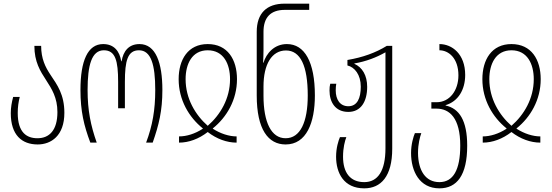

<svg xmlns="http://www.w3.org/2000/svg" viewBox="-20 -780 3021 1050"><path d="M186 10C259 10 332 -37 332 -163C332 -263 293 -316 256 -371C228 -413 205 -459 205 -529H168C168 -442 200 -391 232 -342C263 -294 294 -246 294 -167C294 -68 250 -24 185 -24C127 -24 77 -54 77 -162C77 -195 81 -222 88 -250H52C44 -220 39 -192 39 -161C39 -42 99 10 186 10Z M474 0H509C476 -94 459 -176 459 -288C459 -423 481 -505 548 -505C611 -505 626 -448 626 -332V-188H663V-332C663 -448 678 -505 740 -505C806 -505 829 -426 829 -288C829 -179 814 -93 779 0H815C849 -97 868 -174 868 -288C868 -436 832 -539 743 -539C684 -539 654 -500 645 -445H643C634 -500 604 -539 544 -539C460 -539 420 -448 420 -288C420 -172 439 -93 474 0Z M959 0C1012 0 1067 -20 1116 -58C1165 -20 1221 0 1274 0V-34C1233 -34 1186 -49 1144 -76V-78C1220 -139 1276 -234 1276 -347C1276 -454 1225 -539 1116 -539C1008 -539 957 -454 957 -347C957 -234 1013 -139 1089 -78V-76C1046 -48 1000 -34 959 -34ZM1116 -92C1048 -152 995 -241 995 -347C995 -430 1030 -505 1116 -505C1203 -505 1238 -430 1238 -347C1238 -241 1185 -152 1116 -92Z M1542 10C1656 10 1702 -109 1702 -258C1702 -441 1646 -539 1549 -539C1479 -539 1436 -487 1421 -437H1419C1420 -463 1421 -484 1421 -506V-606C1421 -684 1459 -726 1538 -726H1671V-760H1536C1439 -760 1384 -708 1384 -606V-258C1384 -72 1447 10 1542 10ZM1542 -24C1464 -24 1421 -110 1421 -257V-307C1421 -428 1466 -504 1544 -504C1623 -504 1663 -420 1663 -258C1663 -112 1622 -24 1542 -24Z M1972 250C2063 250 2125 185 2125 33V-529H2095C2035 -492 1964 -466 1880 -452V-422C1919 -413 1953 -372 1953 -306C1953 -242 1933 -199 1885 -199C1839 -199 1816 -236 1816 -286C1816 -299 1817 -312 1819 -322H1786C1783 -311 1782 -299 1782 -285C1782 -221 1814 -168 1885 -168C1954 -168 1988 -225 1988 -305C1988 -368 1961 -412 1918 -431V-433C1982 -444 2039 -466 2088 -494V31C2088 155 2046 216 1972 216C1895 216 1856 164 1856 77C1856 28 1866 -9 1874 -30H1839C1831 -11 1818 28 1818 77C1818 166 1860 250 1972 250Z M2383 250C2479 250 2535 178 2535 17C2535 -122 2491 -187 2417 -203V-205C2485 -225 2524 -289 2524 -370C2524 -485 2452 -539 2383 -539V-505C2433 -505 2487 -462 2487 -368C2487 -284 2438 -221 2368 -221H2339V-186H2367C2439 -186 2497 -134 2497 16C2497 150 2458 216 2383 216C2308 216 2267 154 2266 57C2266 6 2277 -32 2284 -52H2249C2241 -33 2228 8 2228 57C2228 156 2274 250 2383 250Z M2620 0C2673 0 2728 -20 2777 -58C2826 -20 2882 0 2935 0V-34C2894 -34 2847 -49 2805 -76V-78C2881 -139 2937 -234 2937 -347C2937 -454 2886 -539 2777 -539C2669 -539 2618 -454 2618 -347C2618 -234 2674 -139 2750 -78V-76C2707 -48 2661 -34 2620 -34ZM2777 -92C2709 -152 2656 -241 2656 -347C2656 -430 2691 -505 2777 -505C2864 -505 2899 -430 2899 -347C2899 -241 2846 -152 2777 -92Z"/></svg>

Font: Noto Sans Georgian ExtraCondensed ExtraLight
Style: Regular
Weight: 200
Width: 2
Designer: Monotype Design Team, Akaki Razmadze
Foundry: Google LLC
Version: Version 2.005